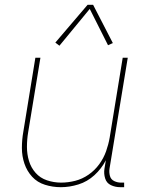

<svg xmlns="http://www.w3.org/2000/svg" viewBox="-20 -770 616 798"><path d="M233 8Q269 8 306 -3.5Q343 -15 372.5 -42Q402 -69 420 -104L414 -68Q411 -48 417 -28.5Q423 -9 441 -0.5Q459 8 480 8H496V-11H483Q468 -11 454.5 -17.5Q441 -24 437 -38.5Q433 -53 435 -68L511 -530H490L436 -199Q431 -170 421 -141.5Q411 -113 392.5 -87.5Q374 -62 348 -44Q322 -26 292.5 -18.5Q263 -11 234 -11Q204 -11 175.5 -20.5Q147 -30 128 -51.5Q109 -73 100.5 -101Q92 -129 92 -159.5Q92 -190 97 -220L148 -530H127L77 -223Q71 -189 71 -155Q71 -121 81.5 -90Q92 -59 113.5 -35.5Q135 -12 167 -2Q199 8 233 8ZM227 -580 353 -733 429 -582 449 -591 367 -750H344L210 -593Z"/></svg>

Font: Iosevka Sparkle Thin
Style: Italic
Weight: 100
Italic angle: -9°
Designer: Belleve Invis
Foundry: Belleve Invis
Version: Version 4.5.0; ttfautohint (v1.8.3)